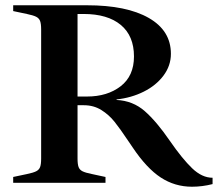

<svg xmlns="http://www.w3.org/2000/svg" viewBox="-20 -693 831 728"><path d="M483 -134 466 -159Q436 -204 414.5 -231Q393 -258 364 -276Q335 -294 298 -294H274V-92Q274 -70 278 -59.5Q282 -49 293 -43.5Q304 -38 329 -33L380 -22V0H30V-22L82 -33Q106 -38 117 -43.5Q128 -49 132 -59.5Q136 -70 136 -92V-581Q136 -603 132 -613.5Q128 -624 117 -629.5Q106 -635 82 -640L30 -651V-673H310Q460 -673 544 -625Q628 -577 628 -489Q628 -444 600 -406.5Q572 -369 525 -345.5Q478 -322 422 -316V-314Q484 -311 529 -271.5Q574 -232 624 -159Q671 -91 708.5 -55Q746 -19 786 -19V5Q747 15 708 15Q643 15 589.5 -20Q536 -55 483 -134ZM310 -327Q387 -327 437.5 -366Q488 -405 488 -479Q488 -557 438 -598.5Q388 -640 297 -640H274V-327Z"/></svg>

Font: Ibarra Real Nova
Style: Bold
Weight: 700
Designer: Jose Maria Ribagorda & Octavio Pardo
Foundry: Jose Maria Ribagorda
Version: Version 1.014